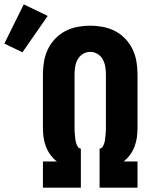

<svg xmlns="http://www.w3.org/2000/svg" viewBox="-114 -861 734 881"><path d="M83 0V-120H147Q130 -133 117 -151Q104 -169 96.5 -189Q89 -209 86 -230.5Q83 -252 83 -274V-520Q83 -550 88 -579Q93 -608 105.5 -634.5Q118 -661 139 -683Q160 -705 186 -718.5Q212 -732 241 -737.5Q270 -743 300 -743Q330 -743 359 -737.5Q388 -732 414 -718.5Q440 -705 461 -683Q482 -661 494.5 -634.5Q507 -608 512 -579Q517 -550 517 -520V-274Q517 -252 514 -230.5Q511 -209 503.5 -189Q496 -169 483 -151Q470 -133 453 -120H517V0H343V-179Q352 -180 357 -188Q362 -196 364.5 -204Q367 -212 368 -221Q369 -230 370 -238.5Q371 -247 371.5 -256Q372 -265 372 -274V-520Q372 -538 369 -555.5Q366 -573 357.5 -588.5Q349 -604 333.5 -613.5Q318 -623 300 -623Q282 -623 266.5 -613.5Q251 -604 242.5 -588.5Q234 -573 231 -555.5Q228 -538 228 -520V-274Q228 -265 228.5 -256Q229 -247 230 -238.5Q231 -230 232 -221Q233 -212 235.5 -204Q238 -196 243 -188Q248 -180 257 -179V0ZM-11 -621 -94 -661 -5 -841 105 -788Z"/></svg>

Font: Iosevka Slab Heavy Extended
Style: Regular
Weight: 900
Width: 7
Monospace: yes
Designer: Belleve Invis
Foundry: Belleve Invis
Version: Version 11.1.0; ttfautohint (v1.8.3)